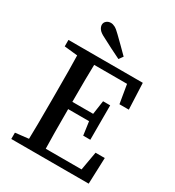

<svg xmlns="http://www.w3.org/2000/svg" viewBox="-192 -918 937 1029"><g transform="rotate(30 276.5 -403.0)"><path d="M38 0V-39L161 -53H172V0ZM119 0Q121 -69 121.5 -140.5Q122 -212 122 -285V-328Q122 -399 121.5 -470.5Q121 -542 119 -613H225Q223 -543 222.5 -471.5Q222 -400 222 -328V-294Q222 -216 222.5 -143.5Q223 -71 225 0ZM172 0V-47H473L441 -20L466 -162H523L517 0ZM172 -291V-336H378V-291ZM363 -208 349 -308V-325L363 -421H407V-208ZM38 -573V-613H172V-560H161ZM447 -451 423 -594 455 -566H172V-613H498L505 -451ZM339 -683 321 -658Q290 -673 259.5 -688.5Q229 -704 199 -720Q172 -733 162 -746.5Q152 -760 152 -773Q152 -787 163 -796.5Q174 -806 190 -806Q202 -806 215.5 -799Q229 -792 250 -771Q272 -750 294.5 -727.5Q317 -705 339 -683Z"/></g></svg>

Font: Lisu Bosa Medium
Style: Regular
Weight: 500
Designer: David Morse, Annie Olsen, Victor Gaultney, Frank Grießhammer (Latin)
Foundry: SIL International
Version: Version 2.000